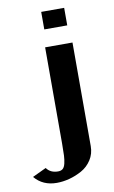

<svg xmlns="http://www.w3.org/2000/svg" viewBox="-134 -647 514 864"><g transform="rotate(-10 122.5 -215.0)"><path d="M16.1 95.2Q33.7 120.1 68.8 120.1Q82 120.1 90.1 113.5Q98.1 106.9 102.1 90.1Q106 73.2 106.9 54.2Q107.9 35.2 107.9 0V-439.9H232.9V33.2Q232.9 68.4 215.1 95.9Q197.3 123.5 169.4 138.9Q141.6 154.3 112.1 162.1Q82.5 169.9 54.2 169.9Q-9.3 169.9 -46.9 125ZM118.2 -600.1H223.1V-520H118.2Z"/></g></svg>

Font: Pfennig
Style: Bold
Weight: 700
Version: Version 20120410 ; ttfautohint (v0.8)